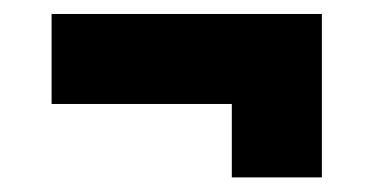

<svg xmlns="http://www.w3.org/2000/svg" viewBox="-20 -311 551 272"><path d="M436 -291.2V-59.7H308.4V-163.7H53.1V-291.2Z"/></svg>

Font: League Spartan Extralight
Style: Regular
Weight: 200
Foundry: The League of Moveable Type
Version: Version 2.300; ttfautohint (v1.8.3)